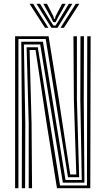

<svg xmlns="http://www.w3.org/2000/svg" viewBox="-20 -991 556 1011"><path d="M59.5 0V-800H235.8L290.2 -464L349.8 -72.2H381.8L369 -465.5L366.8 -800H385V-465.5L396.8 -57.8H338L220.8 -785.5H77V0ZM94.8 0 95.5 -342 92 -771.2H206.2L325 -43.2H410.5L403 -465.5L403.8 -800H422L421 -465.5L424.5 -29H311L191.8 -756.8H105.8L113.2 -342L112.2 0ZM131.2 0V-342L120.2 -742.2H179L296 -14.5H437.8L439.5 -800H457.2L455.5 0H280L225 -345L167.2 -727.8H135.8L146.2 -342L148.8 0ZM135.8 -971H154.5L235 -844.5H217ZM172.2 -971H191.2L244.2 -882.8L261.2 -856.5H272.5L289.2 -882.8L342.2 -971H361.2L282.8 -844.5H250.8ZM208 -971H227.2L260.8 -906L264.2 -892H269.5L272.8 -906L306.8 -971H325.8L283.8 -896.2L273.2 -874.5H260.5L250 -896.2ZM379 -971H397.8L316.5 -844.5H298.5Z"/></svg>

Font: Big Shoulders Inline Text Thin Medium
Style: Regular
Weight: 500
Version: Version 2.002